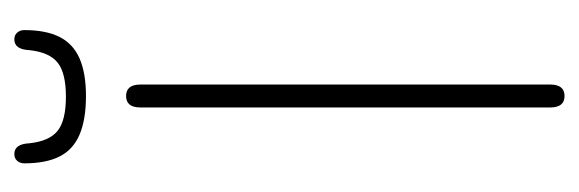

<svg xmlns="http://www.w3.org/2000/svg" viewBox="-290 -510 808 268"><g transform="rotate(-90 114.0 -376.0)"><path d="M98 -12Q98 -2 102 3Q106 8 114 8Q122 8 126 3Q130 -2 130 -12V-584Q130 -594 126 -599Q122 -604 114 -604Q106 -604 102 -599Q98 -594 98 -584ZM178 -739Q175 -711 160.5 -699.5Q146 -688 113 -688Q80 -688 65.5 -699.5Q51 -711 48 -739Q47 -760 33 -760Q27 -760 23.5 -756Q20 -752 20 -746Q20 -716 29.5 -697Q39 -678 60 -669Q81 -660 114 -660Q146 -660 166.5 -669Q187 -678 196.5 -697Q206 -716 206 -746Q206 -752 202.5 -756Q199 -760 193 -760Q179 -760 178 -739Z"/></g></svg>

Font: Beiruti ExtraLight
Style: Regular
Weight: 250
Designer: Arlette Boutros
Foundry: Boutros
Version: Version 1.41